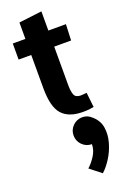

<svg xmlns="http://www.w3.org/2000/svg" viewBox="-185 -671 710 1100"><g transform="rotate(-20 170.0 -121.0)"><path d="M309 -90 319 0Q305 3 290 4.5Q275 6 252 6Q167 6 126 -39.5Q85 -85 85 -200V-402H8V-500H85V-600L225 -617V-500H332L328 -402H225V-167Q225 -129 233.5 -108Q242 -87 272 -87Q281 -87 289.5 -88Q298 -89 309 -90ZM237 197Q203 197 179 173Q155 149 155 115Q155 81 179 57Q203 33 237 33Q269 33 292 55Q330 87 337 131.5Q344 176 330.5 223.5Q317 271 291.5 311Q266 351 239 375L170 321Q195 299 216 265.5Q237 232 237 197Z"/></g></svg>

Font: Epunda Sans
Style: Bold
Weight: 700
Designer: Simon Atzbach
Foundry: typofactur
Version: Version 2.204; ttfautohint (v1.8.4.7-5d5b)